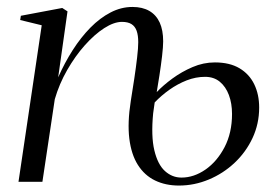

<svg xmlns="http://www.w3.org/2000/svg" viewBox="-20 -536 803 566"><path d="M151.5 -308Q170.5 -351 194.5 -388.5Q218.5 -426 246.5 -454.5Q274.5 -483 305.8 -499.2Q337 -515.5 370.5 -515.5Q400 -515.5 420.2 -503.8Q440.5 -492 450.8 -469.5Q461 -447 461 -414Q461 -398.5 457.8 -370.8Q454.5 -343 450 -313.8Q445.5 -284.5 442 -264.5Q461 -284.5 488.2 -304.5Q515.5 -324.5 547.5 -338.2Q579.5 -352 613.5 -352Q657 -352 686 -334.8Q715 -317.5 729.5 -287.5Q744 -257.5 744 -219Q744 -171 724.5 -129.2Q705 -87.5 671.5 -56Q638 -24.5 595.5 -6.8Q553 11 507.5 11Q468 11 437 -4Q406 -19 386.5 -49.8Q367 -80.5 361.2 -127.5Q355.5 -174.5 365.5 -238Q371 -272 376 -305.2Q381 -338.5 384.2 -366.5Q387.5 -394.5 387.5 -411.5Q387.5 -432 382.8 -445.2Q378 -458.5 367.5 -465Q357 -471.5 339.5 -471.5Q316 -471.5 287.2 -453Q258.5 -434.5 230 -402.5Q201.5 -370.5 178 -329.5Q154.5 -288.5 141.5 -243.5L105 0H34.5L103 -461.5L39.5 -477L41.5 -489.5L163.5 -512.5L179 -502.5ZM431.5 -202Q425 -134.5 435 -92.8Q445 -51 466.2 -31.8Q487.5 -12.5 515 -12.5Q551.5 -12.5 585.8 -36.2Q620 -60 642 -102.2Q664 -144.5 664 -200Q664 -231 654.8 -255.8Q645.5 -280.5 628 -295Q610.5 -309.5 584.5 -309.5Q557 -309.5 530.2 -299Q503.5 -288.5 479.5 -271.5Q455.5 -254.5 436 -234Z"/></svg>

Font: Merriweather 144pt Light
Style: Italic
Weight: 300
Italic angle: -7.8°
Version: Version 2.101